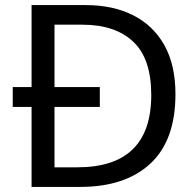

<svg xmlns="http://www.w3.org/2000/svg" viewBox="-20 -734 770 754"><path d="M317 -714Q424 -714 503 -674Q582 -634 625.5 -556.5Q669 -479 669 -364Q669 -183 570.5 -91.5Q472 0 295 0H104V-314H30V-392H104V-714ZM304 -637H194V-392H372V-314H194V-77H284Q574 -77 574 -361Q574 -504 503 -570.5Q432 -637 304 -637Z"/></svg>

Font: Noto Sans Shavian
Style: Regular
Weight: 400
Designer: Monotype Design Team
Foundry: Monotype Imaging Inc.
Version: Version 2.001; ttfautohint (v1.8.4.7-5d5b)